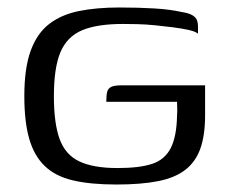

<svg xmlns="http://www.w3.org/2000/svg" viewBox="-20 -486 605 513"><path d="M291 7Q222 7 175 -4Q128 -15 99.5 -42.5Q71 -70 58 -115.5Q45 -161 45 -229Q45 -304 62 -350.5Q79 -397 111.5 -422Q144 -447 191 -456.5Q238 -466 299 -466Q349 -466 391.5 -463.5Q434 -461 465 -454Q485 -451 494.5 -445Q504 -439 506.5 -431.5Q509 -424 509 -416V-396Q502 -402 484 -406Q466 -410 442.5 -413Q419 -416 394 -418.5Q369 -421 346.5 -421.5Q324 -422 309 -422Q239 -422 199 -405Q159 -388 141.5 -346.5Q124 -305 124 -229Q124 -156 139.5 -114Q155 -72 192.5 -54.5Q230 -37 294 -37Q352 -37 386 -48Q420 -59 436 -90Q452 -121 453 -177Q454 -190 453.5 -199.5Q453 -209 453 -214H264Q264 -232 266.5 -241Q269 -250 277.5 -254Q286 -258 304 -258H528V-179Q528 -125 515.5 -89.5Q503 -54 475.5 -32.5Q448 -11 402.5 -2Q357 7 291 7Z"/></svg>

Font: Genos
Style: Regular
Weight: 400
Designer: Robert E. Leuschke
Foundry: Robert E. Leuschke
Version: Version 1.010